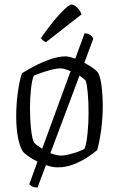

<svg xmlns="http://www.w3.org/2000/svg" viewBox="-20 -754 536 865"><path d="M187 -564Q179 -567 173 -572.5Q167 -578 164 -582Q212 -651 251 -692.5Q290 -734 302 -734Q313 -734 327.5 -720Q342 -706 347 -689ZM422 -426Q434 -402 438.5 -360Q443 -318 443 -279Q443 -222 435.5 -167.5Q428 -113 418 -78Q401 -63 372.5 -44.5Q344 -26 310 -13Q276 0 240 0Q217 0 187 -10L149 91Q125 91 112 76L149 -26Q126 -37 108.5 -49.5Q91 -62 84 -70Q68 -94 60.5 -137Q53 -180 53 -228Q53 -286 60.5 -339.5Q68 -393 79 -424Q99 -437 133 -455Q167 -473 205 -486.5Q243 -500 275 -500Q285 -500 296 -497Q307 -494 319 -490Q332 -524 342.5 -553.5Q353 -583 361 -604Q377 -604 388 -595.5Q399 -587 400 -579L360 -471Q381 -460 398 -448Q415 -436 422 -426ZM115 -268Q115 -216 120 -171Q125 -126 134 -111Q145 -99 170 -84L298 -433Q286 -439 273.5 -442.5Q261 -446 250 -446Q236 -446 212.5 -440Q189 -434 166 -426Q143 -418 132 -413Q124 -393 119.5 -352Q115 -311 115 -268ZM361 -84Q370 -108 374.5 -154Q379 -200 379 -247Q379 -293 375.5 -333.5Q372 -374 366 -391Q359 -399 338 -413L207 -64Q220 -59 232.5 -56Q245 -53 256 -53Q269 -53 291.5 -58.5Q314 -64 334 -71.5Q354 -79 361 -84Z"/></svg>

Font: Texturina 72pt ExtraLight
Style: Regular
Weight: 200
Designer: Guillermo Torres Carreño
Foundry: Omnibus-Type
Version: Version 1.002; ttfautohint (v1.8.3)